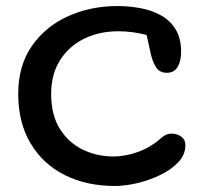

<svg xmlns="http://www.w3.org/2000/svg" viewBox="-20 -600 666 632"><path d="M358.4 12.2Q264.6 12.2 192.9 -23.9Q121.1 -60.1 80.6 -128.2Q40 -196.3 40 -291Q40 -384.3 85 -448.7Q129.9 -513.2 204.1 -546.6Q278.3 -580.1 366.2 -580.1Q403.3 -580.1 440.4 -573.5Q477.5 -566.9 508.3 -550.3Q539.1 -533.7 557.6 -504.2Q576.2 -474.6 576.2 -428.7Q576.2 -399.9 564.9 -380.1Q553.7 -360.4 528.8 -360.4Q504.4 -360.4 492.4 -380.6Q480.5 -400.9 474.6 -429.9Q468.8 -459 462.4 -484.9Q415.5 -497.1 369.6 -497.1Q306.6 -497.1 256.6 -472.4Q206.5 -447.8 177.5 -401.6Q148.4 -355.5 148.4 -291Q148.4 -221.2 177.2 -175.5Q206.1 -129.9 252.7 -107.4Q299.3 -85 352.5 -85Q394.5 -85 436.3 -100.6Q478 -116.2 512.7 -147.5Q527.8 -160.2 543.5 -160.2Q563.5 -160.2 576.9 -150.1Q590.3 -140.1 590.3 -122.1Q590.3 -90.8 566.7 -65.9Q543 -41 506.3 -23.4Q469.7 -5.9 430.2 3.2Q390.6 12.2 358.4 12.2Z"/></svg>

Font: Cutive
Style: Regular
Weight: 400
Version: Version 1.100; ttfautohint (v1.8.4.7-5d5b)